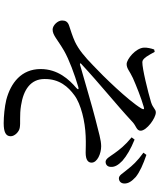

<svg xmlns="http://www.w3.org/2000/svg" viewBox="68 -877 864 1040"><g transform="rotate(90 500.0 -357.0)"><path d="M248 -760C242 -744 237 -720 238 -705C240 -660 301 -611 327 -611C352 -611 364 -627 403 -645C444 -663 511 -690 557 -703C571 -708 576 -705 567 -690C525 -620 392 -483 335 -430C287 -383 248 -351 206 -331C178 -318 142 -307 118 -299C98 -292 91 -280 91 -261C91 -237 118 -210 140 -210C171 -210 193 -236 255 -272C302 -299 383 -329 451 -349C465 -353 467 -348 457 -339C410 -299 354 -238 354 -145C354 -41 429 17 521 41C558 50 611 55 647 55C695 55 718 44 718 17C718 -5 693 -29 672 -32C646 -37 605 -30 551 -39C466 -52 408 -91 408 -166C407 -247 451 -295 496 -328C544 -364 639 -386 716 -389C757 -391 784 -389 807 -389C846 -389 861 -402 861 -421C861 -452 812 -473 772 -473C739 -473 698 -460 626 -442C558 -425 418 -383 329 -358C323 -357 321 -361 326 -365C440 -471 541 -550 640 -642C663 -664 688 -664 688 -687C688 -719 620 -769 589 -769C570 -769 568 -754 533 -743C479 -727 351 -695 316 -696C296 -696 278 -732 261 -763ZM807 -702C853 -669 878 -641 898 -615C919 -591 928 -570 945 -569C961 -569 973 -579 974 -597C975 -619 963 -638 939 -660C912 -682 869 -701 819 -718ZM724 -638C768 -602 791 -572 811 -544C829 -519 839 -498 856 -497C873 -497 884 -508 884 -526C885 -546 875 -565 851 -588C825 -611 786 -634 736 -654Z"/></g></svg>

Font: Noto Serif CJK JP Medium
Style: Regular
Weight: 500
Designer: Ryoko NISHIZUKA 西塚涼子 (kana & ideographs); Frank Grießhammer (Latin, Greek & Cyrillic); Wenlong ZHANG 张文龙 (bopomofo); San
Foundry: Adobe Systems Incorporated
Version: Version 1.000;PS 1;hotconv 16.6.53;makeotf.lib2.5.65590